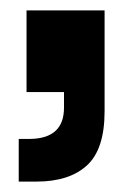

<svg xmlns="http://www.w3.org/2000/svg" viewBox="-20 -177 249 369"><path d="M16 172V90H38Q103 89 103 30V0H31V-157H181V37Q181 110 147 141Q113 172 50 172Z"/></svg>

Font: Mona Sans Condensed ExtraBold
Style: Regular
Weight: 800
Width: 3
Designer: Deni Anggara
Foundry: GitHub
Version: Version 1.001;gftools[0.9.33]